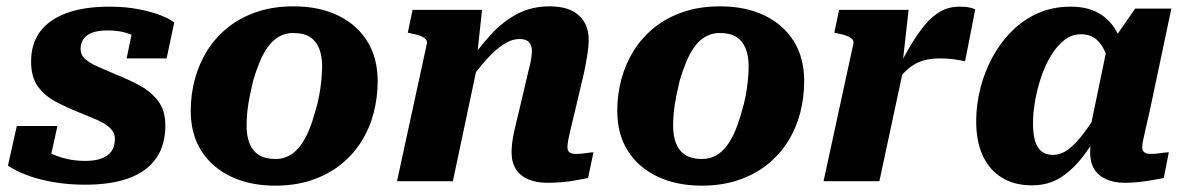

<svg xmlns="http://www.w3.org/2000/svg" viewBox="-20 -571 3741 605"><path d="M249 11Q192 11 143.5 2Q95 -7 60 -21Q25 -35 5 -49L33 -174H161L132 -43Q112 -50 104.5 -62.5Q97 -75 97.5 -88Q98 -101 105 -111Q117 -100 138 -89Q159 -78 187.5 -71Q216 -64 249 -64Q279 -64 299.5 -71.5Q320 -79 331 -94Q342 -109 342 -133Q342 -150 332 -162Q322 -174 305 -183.5Q288 -193 267.5 -201Q247 -209 226 -218Q189 -233 155 -251Q121 -269 99.5 -298.5Q78 -328 78 -377Q78 -433 106 -471Q134 -509 189 -529.5Q244 -550 325 -550Q375 -550 416.5 -542Q458 -534 487 -522.5Q516 -511 529 -500L505 -387H379L400 -489Q413 -490 422.5 -480.5Q432 -471 436 -458.5Q440 -446 433 -435Q423 -446 407.5 -455Q392 -464 370 -469.5Q348 -475 319 -475Q275 -475 254.5 -459.5Q234 -444 234 -417Q234 -397 249.5 -384Q265 -371 290.5 -360Q316 -349 346 -336Q384 -321 419.5 -302Q455 -283 478 -253Q501 -223 501 -176Q501 -113 471.5 -71.5Q442 -30 386 -9.5Q330 11 249 11Z M973 -219Q981 -244 985.5 -268.5Q990 -293 992.5 -317Q995 -341 995 -362Q995 -395 985.5 -418.5Q976 -442 956.5 -454.5Q937 -467 904 -467Q879 -467 859 -455.5Q839 -444 824 -423Q809 -402 798 -375Q787 -348 778 -318Q772 -293 767 -268.5Q762 -244 759.5 -220.5Q757 -197 757 -175Q757 -142 766.5 -118.5Q776 -95 796 -82.5Q816 -70 848 -70Q873 -70 893 -81.5Q913 -93 928 -114Q943 -135 954 -162Q965 -189 973 -219ZM581 -222Q581 -273 594 -321.5Q607 -370 633 -411.5Q659 -453 697.5 -484Q736 -515 788 -533Q840 -551 905 -551Q985 -551 1044.5 -522.5Q1104 -494 1137 -441.5Q1170 -389 1170 -315Q1170 -264 1157.5 -215.5Q1145 -167 1119 -125.5Q1093 -84 1054.5 -53Q1016 -22 964 -4Q912 14 847 14Q768 14 708 -14.5Q648 -43 614.5 -95.5Q581 -148 581 -222Z M1231 0H1407L1490 -392H1483L1499 -540H1280L1265 -468L1274 -466Q1291 -463 1303 -458.5Q1315 -454 1321 -448Q1327 -442 1325 -433ZM1792 -222 1821 -345Q1827 -375 1831 -400.5Q1835 -426 1835 -447Q1835 -494 1804 -522.5Q1773 -551 1712 -551Q1655 -551 1609.5 -527Q1564 -503 1524.5 -459.5Q1485 -416 1446 -358L1451 -304Q1482 -349 1510.5 -381Q1539 -413 1565.5 -430.5Q1592 -448 1617 -448Q1638 -448 1647 -438Q1656 -428 1656 -411Q1656 -399 1653.5 -384Q1651 -369 1645 -347L1618 -232Q1608 -191 1602 -165Q1596 -139 1594 -122Q1592 -105 1592 -91Q1592 -59 1606 -37.5Q1620 -16 1645.5 -5.5Q1671 5 1705 5Q1729 5 1752 3Q1775 1 1795.5 -3Q1816 -7 1833 -10L1850 -91Q1843 -91 1834 -89.5Q1825 -88 1814.5 -87Q1804 -86 1794 -86Q1781 -86 1774.5 -91Q1768 -96 1768 -108Q1768 -115 1770.5 -129Q1773 -143 1778.5 -165.5Q1784 -188 1792 -222Z M2317 -219Q2325 -244 2329.5 -268.5Q2334 -293 2336.5 -317Q2339 -341 2339 -362Q2339 -395 2329.5 -418.5Q2320 -442 2300.5 -454.5Q2281 -467 2248 -467Q2223 -467 2203 -455.5Q2183 -444 2168 -423Q2153 -402 2142 -375Q2131 -348 2122 -318Q2116 -293 2111 -268.5Q2106 -244 2103.5 -220.5Q2101 -197 2101 -175Q2101 -142 2110.5 -118.5Q2120 -95 2140 -82.5Q2160 -70 2192 -70Q2217 -70 2237 -81.5Q2257 -93 2272 -114Q2287 -135 2298 -162Q2309 -189 2317 -219ZM1925 -222Q1925 -273 1938 -321.5Q1951 -370 1977 -411.5Q2003 -453 2041.5 -484Q2080 -515 2132 -533Q2184 -551 2249 -551Q2329 -551 2388.5 -522.5Q2448 -494 2481 -441.5Q2514 -389 2514 -315Q2514 -264 2501.5 -215.5Q2489 -167 2463 -125.5Q2437 -84 2398.5 -53Q2360 -22 2308 -4Q2256 14 2191 14Q2112 14 2052 -14.5Q1992 -43 1958.5 -95.5Q1925 -148 1925 -222Z M2575 0H2751L2830 -369L2824 -370L2843 -540H2624L2609 -468L2618 -466Q2635 -463 2647 -458.5Q2659 -454 2665 -448Q2671 -442 2669 -433ZM3053 -541Q3049 -544 3036.5 -547Q3024 -550 3004 -550Q2970 -550 2943.5 -535Q2917 -520 2893.5 -491.5Q2870 -463 2846.5 -423Q2823 -383 2797 -332L2804 -313Q2820 -334 2835.5 -348.5Q2851 -363 2867.5 -371.5Q2884 -380 2902.5 -383.5Q2921 -387 2941 -387Q2967 -387 2987 -384Q3007 -381 3021 -378Z M3531 -340 3482 -335Q3476 -374 3464.5 -402.5Q3453 -431 3434.5 -447Q3416 -463 3386 -463Q3357 -463 3333.5 -444.5Q3310 -426 3291.5 -395.5Q3273 -365 3260.5 -327.5Q3248 -290 3241.5 -252.5Q3235 -215 3235 -182Q3235 -149 3241.5 -127Q3248 -105 3262 -94Q3276 -83 3297 -83Q3323 -83 3346 -100Q3369 -117 3394 -150Q3419 -183 3450 -233L3468 -198Q3432 -131 3397.5 -84.5Q3363 -38 3323.5 -12.5Q3284 13 3232 13Q3176 13 3136.5 -11.5Q3097 -36 3076.5 -81Q3056 -126 3056 -189Q3056 -242 3069.5 -294Q3083 -346 3108 -392Q3133 -438 3169.5 -474Q3206 -510 3252 -530Q3298 -550 3354 -550Q3414 -550 3452 -523.5Q3490 -497 3509 -450Q3528 -403 3531 -340ZM3671 -544 3603 -222Q3595 -188 3590 -165.5Q3585 -143 3582 -129Q3579 -115 3579 -108Q3579 -96 3586 -91Q3593 -86 3605 -86Q3622 -86 3637 -88.5Q3652 -91 3663 -91L3647 -10Q3631 -7 3611 -3.5Q3591 0 3569.5 2.5Q3548 5 3524 5Q3491 5 3466 -6Q3441 -17 3428 -38Q3415 -59 3415 -91Q3415 -99 3416 -112.5Q3417 -126 3419 -146L3409 -136L3468 -420L3478 -430L3557 -544Z"/></svg>

Font: Roboto Serif
Style: Bold Italic
Weight: 700
Italic angle: -10°
Designer: Greg Gazdowicz
Foundry: Commercial Type
Version: Version 1.008